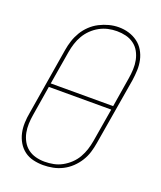

<svg xmlns="http://www.w3.org/2000/svg" viewBox="-139 -834 779 931"><g transform="rotate(20 250.0 -369.0)"><path d="M195 8Q169 8 143.5 2Q118 -4 98 -19Q78 -34 65 -56Q52 -78 46.5 -103Q41 -128 42 -155Q43 -182 48 -208L105 -553Q109 -578 117 -602.5Q125 -627 138.5 -649.5Q152 -672 171.5 -690.5Q191 -709 214.5 -721Q238 -733 263 -739.5Q288 -746 313 -746Q340 -746 365 -738.5Q390 -731 410.5 -716Q431 -701 444 -679Q457 -657 462.5 -632Q468 -607 467 -580.5Q466 -554 462 -527L404 -182Q400 -157 392.5 -132.5Q385 -108 371 -85.5Q357 -63 337.5 -44.5Q318 -26 294.5 -14Q271 -2 245.5 3Q220 8 195 8ZM417 -377 442 -530Q446 -554 447 -578Q448 -602 443.5 -624.5Q439 -647 428 -667Q417 -687 398.5 -700.5Q380 -714 357.5 -719.5Q335 -725 311 -725Q288 -725 265.5 -720Q243 -715 222 -703.5Q201 -692 183.5 -675Q166 -658 154 -637.5Q142 -617 135 -595Q128 -573 124 -550L95 -377ZM196 -10Q219 -10 242 -14.5Q265 -19 286 -30.5Q307 -42 325 -59Q343 -76 355 -97Q367 -118 374 -140Q381 -162 385 -185L414 -358H92L67 -205Q63 -182 62 -158Q61 -134 65.5 -111.5Q70 -89 81 -69Q92 -49 109.5 -35.5Q127 -22 149.5 -16Q172 -10 196 -10Z"/></g></svg>

Font: Iosevka Curly Slab ThObl
Style: Regular
Weight: 100
Italic angle: -9°
Monospace: yes
Designer: Belleve Invis
Foundry: Belleve Invis
Version: Version 11.0.0; ttfautohint (v1.8.3)